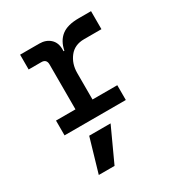

<svg xmlns="http://www.w3.org/2000/svg" viewBox="-183 -633 967 1034"><g transform="rotate(-30 300.0 -115.5)"><path d="M77 0V-92H198V-371Q198 -404 166 -404H87V-496H206Q247 -496 273 -472.5Q299 -449 299 -407V-395H304Q315 -451 351.5 -479.5Q388 -508 458 -508H535V-396H427Q368 -396 336 -355Q304 -314 304 -257V-92H458V0ZM130 277 191 68H324L228 277Z"/></g></svg>

Font: DM Mono Medium
Style: Regular
Weight: 500
Designer: Colophon Foundry
Foundry: Colophon Foundry
Version: Version 1.000; ttfautohint (v1.8.2.53-6de2)